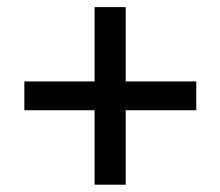

<svg xmlns="http://www.w3.org/2000/svg" viewBox="-20 -605 620 540"><path d="M333.5 -585H246V-376H48.5V-295H246V-85.5H333.5V-295H532V-376H333.5Z"/></svg>

Font: Lato Semibold
Style: Regular
Weight: 600
Designer: Lukasz Dziedzic
Foundry: tyPoland Lukasz Dziedzic
Version: Version 2.006; 2014-01-15